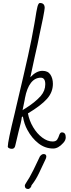

<svg xmlns="http://www.w3.org/2000/svg" viewBox="-20 -984 476 1285"><path d="M32 -2Q32 -37 78 -224L90 -276Q142 -495 167.5 -610Q193 -725 210 -824L215 -853Q224 -913 230.5 -938.5Q237 -964 247 -964Q279 -964 279 -931Q279 -921 268 -864Q263 -840 245 -755Q233 -691 213 -606L183 -467Q223 -510 264 -510Q301 -510 317.5 -484.5Q334 -459 334 -423Q334 -367 294.5 -322.5Q255 -278 167 -225Q176 -176 202 -132.5Q228 -89 263 -63Q298 -37 332 -37Q354 -37 362.5 -49.5Q371 -62 378 -84Q384 -98 394 -98Q420 -98 420 -65Q420 -45 403 -27Q370 10 336 10Q282 10 237.5 -24.5Q193 -59 163 -115Q142 -153 133 -205L126 -200Q123 -170 104 -102L83 -13Q79 12 60 12Q48 12 40 7.5Q32 3 32 -2ZM149 -258Q215 -299 253 -342Q283 -377 283 -420Q283 -464 253 -464Q214 -464 187 -429.5Q160 -395 147 -327Q147 -323 145.5 -317.5Q144 -312 143 -305Q144 -310 131 -246Q136 -251 149 -258ZM146 258Q146 252 157 236Q176 209 204 153L226 107L247 63Q259 47 272 47Q290 47 290 64Q290 73 283 86Q268 116 265 124Q262 131 240.5 176Q219 221 191 256Q190 266 182.5 273.5Q175 281 169 281Q146 281 146 258Z"/></svg>

Font: Bad Script
Style: Regular
Weight: 400
Italic angle: -10°
Designer: Roman Shchyukin (Gaslight Type Foundry), Cyreal (Charset Expansion)
Foundry: Gaslight
Version: Version 2.000